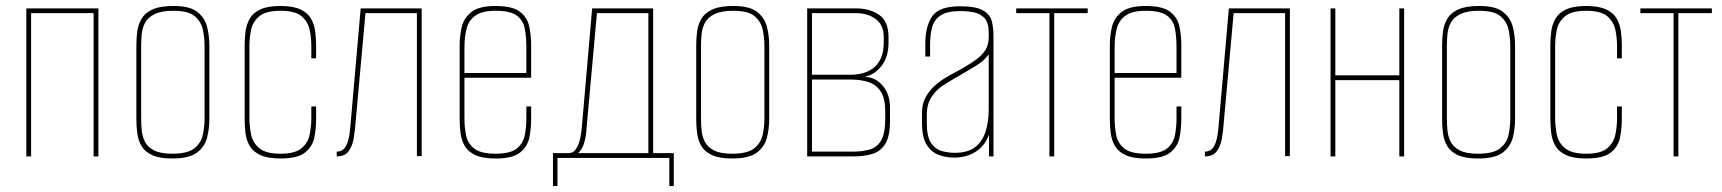

<svg xmlns="http://www.w3.org/2000/svg" viewBox="-20 -523 5759 642"><path d="M68 0V-495H309V0H293V-479H84V0Z M556 7Q513 7 488.5 -4.5Q464 -16 453 -35Q442 -54 439 -77.5Q436 -101 436 -124V-372Q436 -395 439 -418Q442 -441 453.5 -460.5Q465 -480 490 -491.5Q515 -503 560 -503Q615 -503 640 -483Q665 -463 672.5 -433Q680 -403 680 -372V-124Q680 -93 672.5 -63Q665 -33 639 -13Q613 7 556 7ZM556 -9Q608 -9 630.5 -27.5Q653 -46 658.5 -73.5Q664 -101 664 -127V-369Q664 -396 658.5 -423Q653 -450 631.5 -468.5Q610 -487 560 -487Q520 -487 497.5 -476Q475 -465 465.5 -447.5Q456 -430 454 -409.5Q452 -389 452 -369V-127Q452 -107 454 -86.5Q456 -66 465 -48.5Q474 -31 495.5 -20Q517 -9 556 -9Z M918 7Q875 7 850.5 -4.5Q826 -16 815 -35Q804 -54 801 -77.5Q798 -101 798 -124V-372Q798 -395 801 -418Q804 -441 815 -460.5Q826 -480 850.5 -491.5Q875 -503 918 -503Q960 -503 984.5 -491.5Q1009 -480 1020 -460.5Q1031 -441 1034 -418Q1037 -395 1037 -372V-328H1021V-369Q1021 -396 1015.5 -423Q1010 -450 988.5 -468.5Q967 -487 918 -487Q869 -487 847 -468.5Q825 -450 819.5 -423Q814 -396 814 -369V-127Q814 -101 819.5 -73.5Q825 -46 847 -27.5Q869 -9 918 -9Q967 -9 988.5 -27.5Q1010 -46 1015.5 -73.5Q1021 -101 1021 -127V-167H1037V-124Q1037 -93 1031 -63Q1025 -33 1000 -13Q975 7 918 7Z M1106 0V-16Q1126 -16 1136.5 -34Q1147 -52 1151 -94L1186 -495H1390V-1H1374V-479H1202L1167 -92Q1166 -81 1162.5 -59Q1159 -37 1146.5 -18.5Q1134 0 1106 0Z M1637 7Q1594 7 1569.5 -4.5Q1545 -16 1534 -35Q1523 -54 1520 -77.5Q1517 -101 1517 -124V-372Q1517 -403 1524 -433Q1531 -463 1556.5 -483Q1582 -503 1637 -503Q1693 -503 1718 -484Q1743 -465 1749.5 -435Q1756 -405 1756 -372V-263H1533V-127Q1533 -98 1538.5 -70.5Q1544 -43 1566 -26Q1588 -9 1637 -9Q1686 -9 1707.5 -26Q1729 -43 1734.5 -70Q1740 -97 1740 -127V-167H1756V-124Q1756 -93 1750 -63Q1744 -33 1719 -13Q1694 7 1637 7ZM1533 -279H1740V-363Q1740 -398 1735 -426Q1730 -454 1708.5 -470.5Q1687 -487 1637 -487Q1593 -487 1570.5 -471.5Q1548 -456 1540.5 -428.5Q1533 -401 1533 -363Z M1829 99V-11H1884Q1917 -14 1925 -92L1960 -495H2164V-11H2233V99H2218V5H1844V99ZM1913 -11H2148V-479H1976L1941 -92Q1941 -86 1939 -70.5Q1937 -55 1931 -38.5Q1925 -22 1913 -11Z M2428 7Q2385 7 2360.5 -4.5Q2336 -16 2325 -35Q2314 -54 2311 -77.5Q2308 -101 2308 -124V-372Q2308 -395 2311 -418Q2314 -441 2325.5 -460.5Q2337 -480 2362 -491.5Q2387 -503 2432 -503Q2487 -503 2512 -483Q2537 -463 2544.5 -433Q2552 -403 2552 -372V-124Q2552 -93 2544.5 -63Q2537 -33 2511 -13Q2485 7 2428 7ZM2428 -9Q2480 -9 2502.5 -27.5Q2525 -46 2530.5 -73.5Q2536 -101 2536 -127V-369Q2536 -396 2530.5 -423Q2525 -450 2503.5 -468.5Q2482 -487 2432 -487Q2392 -487 2369.5 -476Q2347 -465 2337.5 -447.5Q2328 -430 2326 -409.5Q2324 -389 2324 -369V-127Q2324 -107 2326 -86.5Q2328 -66 2337 -48.5Q2346 -31 2367.5 -20Q2389 -9 2428 -9Z M2679 0V-495H2842Q2888 -495 2919.5 -473.5Q2951 -452 2951 -398V-381Q2951 -333 2928 -303Q2905 -273 2870 -266Q2906 -266 2931 -237Q2956 -208 2956 -163V-120Q2956 -68 2940.5 -42.5Q2925 -17 2897.5 -8.5Q2870 0 2833 0ZM2695 -273H2821Q2877 -273 2906 -300.5Q2935 -328 2935 -380V-400Q2935 -439 2908.5 -459Q2882 -479 2842 -479H2695ZM2695 -16H2830Q2865 -16 2889.5 -23.5Q2914 -31 2927 -54.5Q2940 -78 2940 -125V-150Q2940 -194 2925 -217Q2910 -240 2884 -248.5Q2858 -257 2826 -257H2695Z M3169 4Q3146 4 3121.5 -4Q3097 -12 3080 -36.5Q3063 -61 3063 -112V-146Q3063 -178 3077.5 -202Q3092 -226 3112.5 -242.5Q3133 -259 3152.5 -269.5Q3172 -280 3181 -285Q3221 -307 3243.5 -323.5Q3266 -340 3276 -357.5Q3286 -375 3286 -400V-414Q3286 -448 3271.5 -463Q3257 -478 3235 -482Q3213 -486 3190 -486Q3146 -486 3124.5 -471Q3103 -456 3096.5 -431Q3090 -406 3090 -375V-334H3074V-377Q3074 -435 3097 -468.5Q3120 -502 3190 -502Q3244 -502 3267.5 -488Q3291 -474 3296.5 -451.5Q3302 -429 3302 -402V0H3287V-73Q3275 -38 3244.5 -17Q3214 4 3169 4ZM3172 -12Q3216 -12 3240.5 -31Q3265 -50 3275.5 -83Q3286 -116 3286 -157V-341Q3270 -319 3242.5 -302.5Q3215 -286 3186 -269Q3161 -255 3136.5 -239.5Q3112 -224 3095.5 -200Q3079 -176 3079 -138V-112Q3079 -65 3094 -44Q3109 -23 3131 -17.5Q3153 -12 3172 -12Z M3489 0V-479H3378V-495H3617V-479H3505V0Z M3811 7Q3768 7 3743.5 -4.5Q3719 -16 3708 -35Q3697 -54 3694 -77.5Q3691 -101 3691 -124V-372Q3691 -403 3698 -433Q3705 -463 3730.5 -483Q3756 -503 3811 -503Q3867 -503 3892 -484Q3917 -465 3923.5 -435Q3930 -405 3930 -372V-263H3707V-127Q3707 -98 3712.5 -70.5Q3718 -43 3740 -26Q3762 -9 3811 -9Q3860 -9 3881.5 -26Q3903 -43 3908.5 -70Q3914 -97 3914 -127V-167H3930V-124Q3930 -93 3924 -63Q3918 -33 3893 -13Q3868 7 3811 7ZM3707 -279H3914V-363Q3914 -398 3909 -426Q3904 -454 3882.5 -470.5Q3861 -487 3811 -487Q3767 -487 3744.5 -471.5Q3722 -456 3714.5 -428.5Q3707 -401 3707 -363Z M4009 0V-16Q4029 -16 4039.5 -34Q4050 -52 4054 -94L4089 -495H4293V-1H4277V-479H4105L4070 -92Q4069 -81 4065.5 -59Q4062 -37 4049.5 -18.5Q4037 0 4009 0Z M4429 0V-495H4445V-271H4659V-495H4675V0H4659V-255H4445V0Z M4922 7Q4879 7 4854.5 -4.5Q4830 -16 4819 -35Q4808 -54 4805 -77.5Q4802 -101 4802 -124V-372Q4802 -395 4805 -418Q4808 -441 4819.5 -460.5Q4831 -480 4856 -491.5Q4881 -503 4926 -503Q4981 -503 5006 -483Q5031 -463 5038.5 -433Q5046 -403 5046 -372V-124Q5046 -93 5038.5 -63Q5031 -33 5005 -13Q4979 7 4922 7ZM4922 -9Q4974 -9 4996.5 -27.5Q5019 -46 5024.5 -73.5Q5030 -101 5030 -127V-369Q5030 -396 5024.5 -423Q5019 -450 4997.5 -468.5Q4976 -487 4926 -487Q4886 -487 4863.5 -476Q4841 -465 4831.5 -447.5Q4822 -430 4820 -409.5Q4818 -389 4818 -369V-127Q4818 -107 4820 -86.5Q4822 -66 4831 -48.5Q4840 -31 4861.5 -20Q4883 -9 4922 -9Z M5284 7Q5241 7 5216.5 -4.5Q5192 -16 5181 -35Q5170 -54 5167 -77.5Q5164 -101 5164 -124V-372Q5164 -395 5167 -418Q5170 -441 5181 -460.5Q5192 -480 5216.5 -491.5Q5241 -503 5284 -503Q5326 -503 5350.5 -491.5Q5375 -480 5386 -460.5Q5397 -441 5400 -418Q5403 -395 5403 -372V-328H5387V-369Q5387 -396 5381.5 -423Q5376 -450 5354.5 -468.5Q5333 -487 5284 -487Q5235 -487 5213 -468.5Q5191 -450 5185.5 -423Q5180 -396 5180 -369V-127Q5180 -101 5185.5 -73.5Q5191 -46 5213 -27.5Q5235 -9 5284 -9Q5333 -9 5354.5 -27.5Q5376 -46 5381.5 -73.5Q5387 -101 5387 -127V-167H5403V-124Q5403 -93 5397 -63Q5391 -33 5366 -13Q5341 7 5284 7Z M5576 0V-479H5465V-495H5704V-479H5592V0Z"/></svg>

Font: Alumni Sans Pinstripe
Style: Regular
Weight: 400
Designer: Robert E. Leuschke
Foundry: Robert E. Leuschke
Version: Version 1.010; ttfautohint (v1.8.4.7-5d5b)